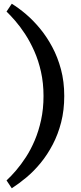

<svg xmlns="http://www.w3.org/2000/svg" viewBox="-20 -855 432 1028"><path d="M43 153 15 111Q39 89 66 57.5Q93 26 119 -14Q145 -54 166 -103.5Q187 -153 200 -212.5Q213 -272 213 -341Q213 -410 199.5 -470.5Q186 -531 163.5 -581.5Q141 -632 114.5 -672.5Q88 -713 61.5 -743.5Q35 -774 15 -793L43 -835Q79 -813 118 -780Q157 -747 193.5 -703Q230 -659 259.5 -604Q289 -549 306.5 -483.5Q324 -418 324 -341Q324 -265 307.5 -200.5Q291 -136 262.5 -81.5Q234 -27 198 17Q162 61 122 94.5Q82 128 43 153Z"/></svg>

Font: BioRhyme SemiBold
Style: Regular
Weight: 600
Designer: Aoife Mooney
Foundry: Aoife Mooney Type
Version: Version 1.600;gftools[0.9.33]